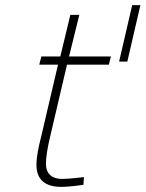

<svg xmlns="http://www.w3.org/2000/svg" viewBox="-20 -720 567 748"><path d="M412 -500H249L289 -662H254L215 -500H141L133 -468H206L139 -182C131 -150 122 -111 122 -77C122 -18 159 8 218 8C254 8 305 0 305 0L307 -30C307 -30 249 -23 223 -23C178 -23 159 -47 159 -82C159 -109 166 -148 174 -182L241 -468H404ZM495 -700 444 -480H476L527 -700Z"/></svg>

Font: RazerF5 Thin
Style: Italic
Weight: 250
Foundry: Razer Inc.
Version: Version 2